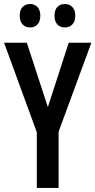

<svg xmlns="http://www.w3.org/2000/svg" viewBox="-20 -924 469 944"><path d="M215.3 -397.5 317.9 -713.9H429.2L268.1 -276.4V0H161.1V-273.4L0 -713.9H111.8ZM77.1 -846.7Q77.1 -875.5 91.3 -889.9Q105.5 -904.3 127.9 -904.3Q150.4 -904.3 164.3 -889.4Q178.2 -874.5 178.2 -846.7Q178.2 -818.8 164.3 -804Q150.4 -789.1 127.9 -789.1Q105.5 -789.1 91.3 -803.7Q77.1 -818.4 77.1 -846.7ZM248 -846.7Q248 -875.5 262.2 -889.9Q276.4 -904.3 298.8 -904.3Q321.8 -904.3 335.9 -889.4Q350.1 -874.5 350.1 -846.7Q350.1 -818.8 335.9 -804Q321.8 -789.1 298.8 -789.1Q275.9 -789.1 262 -803.7Q248 -818.4 248 -846.7Z"/></svg>

Font: Open Sans Condensed SemiBold
Style: Regular
Weight: 600
Width: 3
Designer: Monotype Design Team
Foundry: Monotype Imaging Inc.
Version: Version 3.000; ttfautohint (v1.8.4)